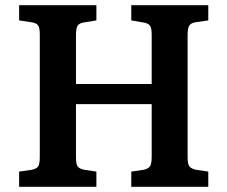

<svg xmlns="http://www.w3.org/2000/svg" viewBox="-20 -723 880 743"><path d="M54 0V-59L103 -66Q122 -70 128 -79.5Q134 -89 134 -118V-589Q134 -615 127.5 -624.5Q121 -634 101 -637L54 -644V-703H353V-644L304 -636Q286 -633 280 -623Q274 -613 274 -585V-398H567V-589Q567 -614 560.5 -623.5Q554 -633 534 -636L488 -644V-703H786V-644L737 -637Q719 -634 712.5 -624Q706 -614 706 -586V-114Q706 -88 713 -79Q720 -70 739 -66L786 -59V0H488V-59L536 -66Q554 -70 560.5 -79.5Q567 -89 567 -118V-320H274V-114Q274 -88 280.5 -79Q287 -70 306 -66L353 -59V0Z"/></svg>

Font: Literata 18pt SemiBold
Style: Regular
Weight: 600
Designer: Latin by Veronika Burian and Jose Scaglione. Greek by Irene Vlachou. Cyrillic by Vera Evstafieva.
Foundry: TypeTogether
Version: Version 3.103;gftools[0.9.29]